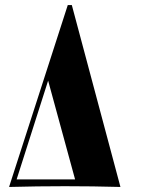

<svg xmlns="http://www.w3.org/2000/svg" viewBox="-20 -742 596 762"><path d="M265 -722 458 0Q349 -3 238 -3Q127 -3 16 0L249 -722ZM171 -422 46 -30H278Z"/></svg>

Font: Playfair Display Black
Style: Italic
Weight: 900
Italic angle: -14°
Designer: Claus Eggers Sørensen
Foundry: Claus Eggers Sørensen
Version: Version 1.203